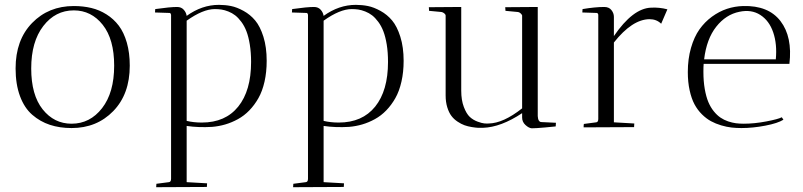

<svg xmlns="http://www.w3.org/2000/svg" viewBox="-20 -529 3343 799"><path d="M44.9 -244.1Q44.9 -362.8 113.5 -433.3Q182.1 -503.9 287.1 -503.9Q326.2 -503.9 359.9 -495.8Q393.6 -487.8 423.3 -469Q453.1 -450.2 474.4 -422.1Q495.6 -394 507.8 -351.6Q520 -309.1 520 -255.9Q520 -137.2 451.4 -66.7Q382.8 3.9 277.8 3.9Q228.5 3.9 187.7 -9.5Q147 -22.9 114.3 -51.3Q81.5 -79.6 63.2 -128.9Q44.9 -178.2 44.9 -244.1ZM109.9 -244.1Q109.9 -133.8 157.5 -74Q205.1 -14.2 277.8 -14.2Q354.5 -14.2 404.8 -78.9Q455.1 -143.6 455.1 -255.9Q455.1 -365.7 407.5 -425.8Q359.9 -485.8 287.1 -485.8Q210.4 -485.8 160.2 -420.7Q109.9 -355.5 109.9 -244.1Z M691.9 -466.8Q690.4 -475.1 686 -475.1L625 -477.1L626 -491.2Q687.5 -500 716.8 -500Q734.4 -500 744.6 -488.5Q754.9 -477.1 756.8 -462.9Q820.3 -508.8 891.1 -508.8Q917 -508.8 941.4 -503.9Q965.8 -499 993.7 -483.6Q1021.5 -468.3 1042 -443.8Q1062.5 -419.4 1076.2 -376Q1089.8 -332.5 1089.8 -275.9Q1089.8 -229 1080.8 -189.2Q1071.8 -149.4 1055.4 -120.6Q1039.1 -91.8 1017.6 -69.6Q996.1 -47.4 970.2 -33.2Q944.3 -19 917.7 -11.2Q891.1 -3.4 862.8 -1Q806.2 2.4 756.8 -4.9V229L841.8 233.9Q841.8 234.4 841.3 241.5Q840.8 248.5 840.8 249L629.9 250Q629.9 247.6 630.4 242.9Q630.9 238.3 630.9 235.8L683.1 229Q691.9 228 691.9 214.8ZM874 -491.2Q824.7 -491.2 756.8 -442.9V-25.9Q786.1 -19 819.8 -19Q918 -19 971.4 -85.4Q1024.9 -151.9 1024.9 -271Q1024.9 -311 1019.5 -343.8Q1014.2 -376.5 1005.6 -398.7Q997.1 -420.9 984.4 -438Q971.7 -455.1 958.7 -465.1Q945.8 -475.1 930.2 -481.2Q914.6 -487.3 901.4 -489.3Q888.2 -491.2 874 -491.2Z M1261.7 -466.8Q1260.3 -475.1 1255.9 -475.1L1194.8 -477.1L1195.8 -491.2Q1257.3 -500 1286.6 -500Q1304.2 -500 1314.5 -488.5Q1324.7 -477.1 1326.7 -462.9Q1390.1 -508.8 1460.9 -508.8Q1486.8 -508.8 1511.2 -503.9Q1535.6 -499 1563.5 -483.6Q1591.3 -468.3 1611.8 -443.8Q1632.3 -419.4 1646 -376Q1659.7 -332.5 1659.7 -275.9Q1659.7 -229 1650.6 -189.2Q1641.6 -149.4 1625.2 -120.6Q1608.9 -91.8 1587.4 -69.6Q1565.9 -47.4 1540 -33.2Q1514.2 -19 1487.5 -11.2Q1460.9 -3.4 1432.6 -1Q1376 2.4 1326.7 -4.9V229L1411.6 233.9Q1411.6 234.4 1411.1 241.5Q1410.6 248.5 1410.6 249L1199.7 250Q1199.7 247.6 1200.2 242.9Q1200.7 238.3 1200.7 235.8L1252.9 229Q1261.7 228 1261.7 214.8ZM1443.8 -491.2Q1394.5 -491.2 1326.7 -442.9V-25.9Q1356 -19 1389.6 -19Q1487.8 -19 1541.3 -85.4Q1594.7 -151.9 1594.7 -271Q1594.7 -311 1589.4 -343.8Q1584 -376.5 1575.4 -398.7Q1566.9 -420.9 1554.2 -438Q1541.5 -455.1 1528.6 -465.1Q1515.6 -475.1 1500 -481.2Q1484.4 -487.3 1471.2 -489.3Q1458 -491.2 1443.8 -491.2Z M2152.8 -40V-58.1Q2064.5 0.5 1989.7 2.9Q1979.5 3.4 1969.7 2.9Q1960 2.4 1943.4 -0.2Q1926.8 -2.9 1913.1 -7.8Q1899.4 -12.7 1884.3 -22.7Q1869.1 -32.7 1858.6 -46.6Q1848.1 -60.5 1841.3 -82.5Q1834.5 -104.5 1834.5 -131.8V-463.9Q1834.5 -468.8 1828.9 -473.4Q1823.2 -478 1817.4 -479L1765.6 -483.9Q1765.6 -486.8 1765.1 -491.7Q1764.6 -496.6 1764.6 -499L1899.4 -500V-151.9Q1899.4 -112.3 1910.2 -84Q1920.9 -55.7 1934.8 -42.7Q1948.7 -29.8 1967.3 -22.9Q1985.8 -16.1 1995.6 -15.4Q2005.4 -14.6 2013.7 -15.1Q2074.2 -16.1 2152.8 -78.1V-464.8Q2151.4 -469.2 2146 -473.9Q2140.6 -478.5 2135.7 -479L2083.5 -483.9Q2082.5 -489.7 2082.5 -499L2217.8 -500V-45.9Q2219.2 -21 2233.4 -21L2293.5 -18.1L2292.5 -2.9Q2285.2 -2 2247.3 1.5Q2209.5 4.9 2192.4 4.9Q2180.7 3.9 2166.7 -8.8Q2152.8 -21.5 2152.8 -40Z M2534.7 -459V-378.9Q2613.8 -494.6 2689.5 -497.1Q2723.6 -499 2757.3 -490.2L2731.4 -430.2Q2712.4 -449.2 2682.6 -449.2Q2610.8 -448.2 2534.7 -352.1V-20L2619.6 -15.1Q2619.6 -14.6 2619.1 -7.6Q2618.7 -0.5 2618.7 0L2408.7 1Q2408.7 -8.3 2409.7 -13.2L2461.4 -20Q2469.7 -21 2469.7 -34.2V-467.8Q2467.8 -475.1 2463.4 -475.1L2403.3 -477.1L2404.3 -491.2Q2457 -500 2494.6 -500Q2514.2 -500 2524.4 -487.1Q2534.7 -474.1 2534.7 -459Z M3265.1 -263.2H2908.2Q2907.2 -252 2907.2 -230Q2907.2 -190.9 2912.8 -158.7Q2918.5 -126.5 2927.7 -104.5Q2937 -82.5 2950.4 -65.9Q2963.9 -49.3 2978.3 -39.6Q2992.7 -29.8 3010 -23.9Q3027.3 -18.1 3042.7 -16.1Q3058.1 -14.2 3075.2 -14.2Q3119.6 -14.2 3169.2 -23.7Q3218.8 -33.2 3233.4 -41L3240.2 -30.8Q3216.8 -16.1 3164.8 -6.1Q3112.8 3.9 3065.4 3.9Q3043.9 3.9 3024.2 1.7Q3004.4 -0.5 2981.2 -7.3Q2958 -14.2 2938.7 -24.7Q2919.4 -35.2 2901.1 -53.2Q2882.8 -71.3 2870.1 -95Q2857.4 -118.7 2849.9 -153.1Q2842.3 -187.5 2842.3 -229Q2842.3 -283.7 2855.5 -329.6Q2868.7 -375.5 2890.6 -406.5Q2912.6 -437.5 2942.6 -459.5Q2972.7 -481.4 3005.1 -492.2Q3037.6 -502.9 3072.3 -503.9Q3177.7 -506.8 3228 -441.2Q3278.3 -375.5 3265.1 -263.2ZM3057.1 -480Q3001 -468.8 2960.7 -418Q2920.4 -367.2 2910.2 -282.2H3208.5Q3214.4 -345.2 3197.8 -394Q3181.2 -442.9 3144 -466.8Q3106.9 -490.7 3057.1 -480Z"/></svg>

Font: Antic Didone
Style: Regular
Weight: 400
Designer: Santiago Orozco
Foundry: Santiago Orozco
Version: Version 2.000